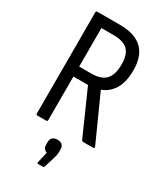

<svg xmlns="http://www.w3.org/2000/svg" viewBox="-217 -739 896 1049"><g transform="rotate(30 231.0 -214.0)"><path d="M73 0Q65 0 65 -9V-646Q65 -655 73 -655H216Q404 -655 404 -477Q404 -402 377 -357.5Q350 -313 303 -296V-295L431 -11Q435 0 424 0H361Q355 0 352 -6L229 -283H137V-9Q137 0 129 0ZM137 -346H213Q276 -346 304 -376.5Q332 -407 332 -471Q332 -535 303.5 -562Q275 -589 214 -589H137ZM208 227Q202 227 203 219L219 150Q194 142 194 113V97Q194 78 205 68.5Q216 59 234 59Q275 59 275 97V113Q275 126 272.5 137Q270 148 266 160L247 222Q244 227 239 227Z"/></g></svg>

Font: Sofia Sans Cond
Style: Regular
Weight: 400
Width: 3
Designer: Botio Nikoltchev, Ani Petrova
Foundry: lettersoup
Version: Version 4.100; ttfautohint (v1.8.3)